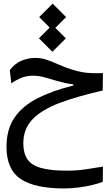

<svg xmlns="http://www.w3.org/2000/svg" viewBox="-20 -749 626 1081"><path d="M340.8 312Q176.3 312 96.4 258.8Q16.6 205.6 16.6 77.6Q16.6 -21.5 62.3 -87.6Q107.9 -153.8 192.4 -196.3Q276.9 -238.8 392.6 -267.6V-274.4Q371.1 -276.4 347.9 -281.5Q324.7 -286.6 297.4 -294.4Q258.8 -305.7 228.3 -314.2Q197.8 -322.8 164.1 -322.8Q129.9 -322.8 99.9 -310.5Q69.8 -298.3 43.9 -279.8L35.2 -354.5Q64 -392.1 101.8 -407.5Q139.6 -422.9 177.7 -422.9Q213.9 -422.9 245.6 -411.6Q277.3 -400.4 312 -384.8Q346.2 -369.1 391.1 -355.5Q421.9 -346.2 446.8 -342Q471.7 -337.9 498 -337.4Q511.2 -336.9 526.9 -336.9Q542 -336.9 559.6 -337.4L558.1 -239.3Q418.5 -207.5 318.4 -170.4Q218.3 -133.3 164.8 -79.1Q111.3 -24.9 111.3 58.1Q111.3 111.8 133.3 146Q155.3 180.2 208.7 196Q262.2 211.9 355.5 211.9Q415 211.9 466.8 203.6Q518.6 195.3 559.6 189L558.6 274.4Q536.6 283.7 501.2 292.2Q465.8 300.8 424.1 306.4Q382.3 312 340.8 312ZM274.9 -457.5 199.2 -533.2 259.8 -593.8 200.7 -652.8 276.4 -728.5 352.1 -652.8 291.5 -592.3 350.6 -533.2Z"/></svg>

Font: CaskaydiaCove NFP
Style: Regular
Weight: 400
Designer: Aaron Bell
Foundry: Saja Typeworks
Version: Version 2111.001; VTT 6.35;Nerd Fonts 3.1.1